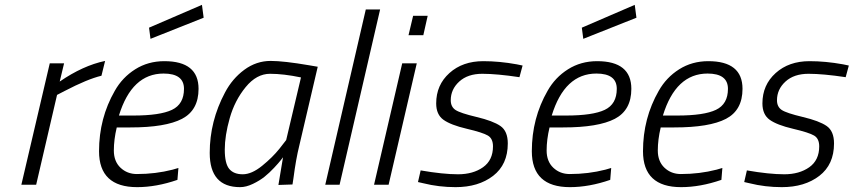

<svg xmlns="http://www.w3.org/2000/svg" viewBox="-20 -761 3517 791"><path d="M68 0H129L215 -370L246 -386C308.7 -418.7 359.3 -439.7 398 -449L413 -510C352.3 -497.3 290 -469 226 -425L244 -500H185Z M476.5 -70C458.2 -87.3 449 -111 449 -141C449 -171 453 -202.7 461 -236H517C613.7 -236 684.7 -247.8 730 -271.5C775.3 -295.2 798 -336.3 798 -395C798 -471 751 -509 657 -509C612.3 -509 572.3 -497.8 537 -475.5C501.7 -453.2 473.7 -423.7 453 -387C409.7 -311.7 388 -228.7 388 -138C388 -39.3 440.3 10 545 10C597.7 10 653 0 711 -20L715 -69L691 -62C644.3 -50 595.3 -44 544 -44C517.3 -44 494.8 -52.7 476.5 -70ZM529 -285H470C505.3 -400.3 566.7 -458 654 -458C710 -458 738 -437 738 -395C738 -353 721.5 -324.2 688.5 -308.5C655.5 -292.8 602.3 -285 529 -285ZM600 -601 819 -688 812 -741 594 -647Z M969 10C985.7 10 1003.3 5.5 1022 -3.5C1040.7 -12.5 1056.7 -22.3 1070 -33C1083.3 -43.7 1096.5 -56 1109.5 -70C1122.5 -84 1131.2 -93.8 1135.5 -99.5L1146 -113C1143.3 -99 1137 -61 1127 1L1185 -1L1189 -27C1195.7 -79 1203.7 -123.7 1213 -161L1289 -486L1254 -492C1184 -504 1131 -510 1095 -510C1055.7 -510 1019.5 -497.8 986.5 -473.5C953.5 -449.2 927 -418 907 -380C865 -301.3 844 -218.3 844 -131C844 -37 885.7 10 969 10ZM1220 -442 1159 -184 1131 -148C1112.3 -124.7 1088.7 -101.3 1060 -78C1031.3 -54.7 1004.7 -43 980 -43C955.3 -43 936.8 -50.3 924.5 -65C912.2 -79.7 906 -106.2 906 -144.5C906 -182.8 912.8 -226.2 926.5 -274.5C940.2 -322.8 962 -365.3 992 -402C1022 -438.7 1055.5 -457 1092.5 -457C1129.5 -457 1172 -452 1220 -442Z M1320 0H1379L1546 -722H1487Z M1521 0H1581L1697 -500H1637ZM1663 -616H1724L1742 -696H1682Z M2120 -443 2133 -491 2109 -496C2061 -504.7 2015 -509 1971 -509C1914.3 -509 1867.8 -492.7 1831.5 -460C1795.2 -427.3 1777 -385.7 1777 -335C1777 -304.3 1787 -281.8 1807 -267.5C1827 -253.2 1859 -240.8 1903 -230.5C1947 -220.2 1976 -210.8 1990 -202.5C2004 -194.2 2011 -179.3 2011 -158C2011 -120 1997.3 -91.3 1970 -72C1942.7 -52.7 1908.3 -43 1867 -43C1825.7 -43 1774.3 -48.3 1713 -59L1702 -11L1724 -6C1766.7 4.7 1811 10 1857 10C1919.7 10 1971.2 -5.5 2011.5 -36.5C2051.8 -67.5 2072 -112 2072 -170C2072 -204 2061.8 -228 2041.5 -242C2021.2 -256 1988.5 -268.3 1943.5 -279C1898.5 -289.7 1869.5 -299.3 1856.5 -308C1843.5 -316.7 1837 -330 1837 -348C1837 -378 1848.7 -403.7 1872 -425C1895.3 -446.3 1927 -457 1967 -457C2007 -457 2058 -452.3 2120 -443Z M2259.5 -70C2241.2 -87.3 2232 -111 2232 -141C2232 -171 2236 -202.7 2244 -236H2300C2396.7 -236 2467.7 -247.8 2513 -271.5C2558.3 -295.2 2581 -336.3 2581 -395C2581 -471 2534 -509 2440 -509C2395.3 -509 2355.3 -497.8 2320 -475.5C2284.7 -453.2 2256.7 -423.7 2236 -387C2192.7 -311.7 2171 -228.7 2171 -138C2171 -39.3 2223.3 10 2328 10C2380.7 10 2436 0 2494 -20L2498 -69L2474 -62C2427.3 -50 2378.3 -44 2327 -44C2300.3 -44 2277.8 -52.7 2259.5 -70ZM2312 -285H2253C2288.3 -400.3 2349.7 -458 2437 -458C2493 -458 2521 -437 2521 -395C2521 -353 2504.5 -324.2 2471.5 -308.5C2438.5 -292.8 2385.3 -285 2312 -285ZM2383 -601 2602 -688 2595 -741 2377 -647Z M2717.5 -70C2699.2 -87.3 2690 -111 2690 -141C2690 -171 2694 -202.7 2702 -236H2758C2854.7 -236 2925.7 -247.8 2971 -271.5C3016.3 -295.2 3039 -336.3 3039 -395C3039 -471 2992 -509 2898 -509C2853.3 -509 2813.3 -497.8 2778 -475.5C2742.7 -453.2 2714.7 -423.7 2694 -387C2650.7 -311.7 2629 -228.7 2629 -138C2629 -39.3 2681.3 10 2786 10C2838.7 10 2894 0 2952 -20L2956 -69L2932 -62C2885.3 -50 2836.3 -44 2785 -44C2758.3 -44 2735.8 -52.7 2717.5 -70ZM2770 -285H2711C2746.3 -400.3 2807.7 -458 2895 -458C2951 -458 2979 -437 2979 -395C2979 -353 2962.5 -324.2 2929.5 -308.5C2896.5 -292.8 2843.3 -285 2770 -285Z M3464 -443 3477 -491 3453 -496C3405 -504.7 3359 -509 3315 -509C3258.3 -509 3211.8 -492.7 3175.5 -460C3139.2 -427.3 3121 -385.7 3121 -335C3121 -304.3 3131 -281.8 3151 -267.5C3171 -253.2 3203 -240.8 3247 -230.5C3291 -220.2 3320 -210.8 3334 -202.5C3348 -194.2 3355 -179.3 3355 -158C3355 -120 3341.3 -91.3 3314 -72C3286.7 -52.7 3252.3 -43 3211 -43C3169.7 -43 3118.3 -48.3 3057 -59L3046 -11L3068 -6C3110.7 4.7 3155 10 3201 10C3263.7 10 3315.2 -5.5 3355.5 -36.5C3395.8 -67.5 3416 -112 3416 -170C3416 -204 3405.8 -228 3385.5 -242C3365.2 -256 3332.5 -268.3 3287.5 -279C3242.5 -289.7 3213.5 -299.3 3200.5 -308C3187.5 -316.7 3181 -330 3181 -348C3181 -378 3192.7 -403.7 3216 -425C3239.3 -446.3 3271 -457 3311 -457C3351 -457 3402 -452.3 3464 -443Z"/></svg>

Font: Titillium Web
Style: Light Italic
Weight: 300
Italic angle: -13°
Version: Version 1.001;PS 57.000;hotconv 1.0.70;makeotf.lib2.5.55311